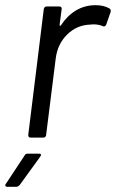

<svg xmlns="http://www.w3.org/2000/svg" viewBox="-50 -531 447 741"><path d="M373 -498Q379 -494 377 -485L360 -436Q355 -426 347 -430Q331 -437 310 -437L297 -436Q246 -434 209 -397.5Q172 -361 165 -305L128 -10Q128 -6 125 -3Q122 0 117 0H68Q59 0 59 -10L119 -496Q121 -506 130 -506H179Q184 -506 186.5 -503Q189 -500 188 -496L180 -435Q180 -432 181.5 -431.5Q183 -431 185 -433Q209 -470 243 -490.5Q277 -511 319 -511Q351 -511 373 -498ZM-27 178 45 69Q48 62 57 62H101Q107 62 108 65.5Q109 69 105 74L26 183Q19 190 13 190H-22Q-27 190 -29 186.5Q-31 183 -27 178Z"/></svg>

Font: Barlow
Style: Italic
Weight: 400
Italic angle: -7°
Designer: Jeremy Tribby
Foundry: Tribby Type
Version: Version 1.408